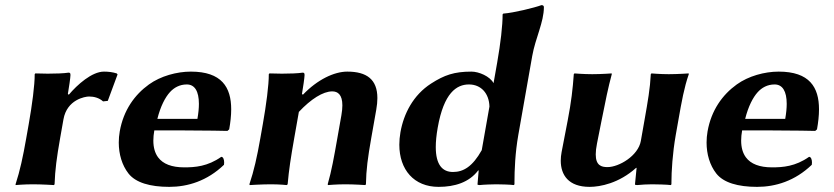

<svg xmlns="http://www.w3.org/2000/svg" viewBox="-20 -718 3251 748"><path d="M248.1 -349 244.4 -352C248.4 -374.8 254.5 -416.5 254.5 -425C254.5 -431.9 253.6 -435 247.3 -435C228.6 -432.1 196.3 -431 166.2 -431C148.1 -431 130.8 -431.4 117.7 -432L115.2 -429C115.4 -386.3 105.2 -309.7 92 -235L82.3 -180C69.1 -105 58.1 -54 40.6 0L41 3C41 3 73.6 0 108.6 0C142.6 0 190 3 190 3L192.6 0C194.6 -57 200.9 -104 214.3 -180L227.2 -253C240.8 -330.4 311.8 -342 326.9 -342C345.9 -342 366 -337 381.5 -323L399.9 -325L438 -428L434.7 -432C418.6 -437 403 -439 385 -439C338 -439 281 -388 248.1 -349Z M593.1 -255C605.3 -304 623.6 -338.8 642 -359C657.7 -376.3 679.5 -389 707.8 -389C738.3 -389 754.9 -363 754.9 -313.4C754.9 -296.6 753 -277.1 749.1 -255ZM842 -107C788.9 -69.5 739.8 -66 697.8 -66C649.2 -66 615.1 -79.1 595.9 -105C583.6 -121.6 577.4 -143.4 577.4 -170.4C577.4 -182.6 578.7 -195.8 581.2 -210H680.7C780.7 -210 865.9 -208 865.9 -208L872.9 -214C877.8 -241.5 880.7 -267.8 880.7 -292.1C880.7 -378.2 843.7 -439 723.6 -439C668.6 -439 605.7 -421.7 560.3 -389C504.7 -349 461.1 -288.9 446.5 -206C444 -191.6 442.7 -177.1 442.7 -162.7C442.7 -117.9 455.1 -74.5 480.6 -42C508.5 -6.5 564.4 10 639.4 10C711.4 10 787 -13 852.6 -76C853.1 -78.8 853.3 -81.8 853.3 -84.8C853.3 -95.9 849.9 -107 842 -107Z M1426.3 -180 1445.9 -291C1448.8 -307.5 1450.2 -322.4 1450.2 -335.9C1450.2 -408.4 1408.9 -439 1333 -439C1282 -439 1216.5 -408 1160.1 -349L1156.4 -352C1160.4 -374.8 1166.5 -416.5 1166.5 -425C1166.5 -431.9 1165.6 -435 1159.3 -435C1140.6 -432.1 1108.3 -431 1078.2 -431C1060.1 -431 1042.8 -431.4 1029.7 -432L1027.2 -429C1027.4 -386.3 1017.2 -309.7 1004 -235L994.3 -180C981.1 -105 969.5 -53.5 951.6 0L953 3C953 3 1000.6 0 1035.6 0C1069.9 0 1097 3 1097 3L1100.6 0C1105.6 -57 1112.9 -104 1126.3 -180L1144.3 -282C1191.1 -332 1238.4 -362 1274.4 -362C1295.9 -362 1313.8 -349.4 1313.8 -307.5C1313.8 -296.7 1312.6 -284 1310 -269L1294.3 -180C1281.1 -105 1271.9 -53 1256.6 0L1258 3C1258 3 1290.6 0 1325.6 0C1359.6 0 1403 3 1403 3L1405.6 0C1406.6 -57 1412.9 -104 1426.3 -180Z M1856.8 -133C1821 -69 1785.3 -48 1744.8 -48C1703.5 -48 1677.7 -76.1 1677.7 -145.2C1677.7 -166.5 1680.1 -191.6 1685.3 -221C1709.1 -356 1758.5 -389 1806.9 -389C1853.9 -389 1885.4 -354.5 1886.8 -303ZM1842.9 -54H1844.9L1840.3 0C1840 2 1842.8 3 1848.8 3C1862.4 1.3 1898.3 0 1912.8 0C1925.4 0 1969.2 1 1981.8 3L1984.3 0C1984.3 -3.2 1984.3 -6.6 1984.3 -10.2C1984.3 -54.1 1987 -122.6 1999.2 -192L2053.5 -500C2065.8 -569.7 2098.9 -631.4 2098.9 -690.3C2098.9 -695.7 2095 -698 2089.4 -698C2062.6 -688 1981.6 -668 1940.6 -665L1938.1 -662C1938.2 -619.3 1930.3 -550 1916.9 -474L1902.8 -394C1888.6 -421 1845.2 -439 1816.7 -439C1749.7 -439 1711.3 -425.8 1659.5 -392.5C1589.6 -347.5 1552.8 -274.9 1540.1 -203C1537.2 -186.1 1535.7 -169.8 1535.7 -154.3C1535.7 -56.9 1592.8 10 1688.6 10C1751.6 10 1807.7 -7.5 1842.9 -54Z M2458.1 -64H2460.1L2453.8 0C2453.4 2 2456.3 3 2462.3 3C2475.9 1.3 2505.8 0 2520.3 0C2532.9 0 2580.6 1 2593.3 3L2595.8 0C2595.8 -2 2595.8 -4 2595.8 -6.1C2595.8 -49.8 2600 -120.4 2612.6 -192L2622.7 -249C2635.9 -324 2645.1 -376 2663.4 -429L2663 -432C2663 -432 2620.4 -429 2585.4 -429C2551.4 -429 2518 -432 2518 -432L2515.4 -429C2512.6 -373 2504.1 -325 2490.7 -249L2476.6 -169C2466.4 -111 2391.4 -67 2346.6 -67C2322.9 -67 2300.9 -73.3 2300.9 -116.5C2300.9 -127.9 2302.4 -141.9 2305.8 -159L2323.7 -249C2338.6 -324 2349.4 -377.5 2363.4 -429L2363 -432C2363 -432 2322.4 -429 2287.4 -429C2253.4 -429 2218 -432 2218 -432L2215.4 -429C2211.4 -372 2205.6 -321 2191.7 -249L2168 -126C2165.8 -114.5 2164.6 -103.1 2164.6 -92.1C2164.6 -36.6 2194.5 10 2277 10C2318 10 2391.5 -4 2458.1 -64Z M2883.1 -255C2895.3 -304 2913.6 -338.8 2932 -359C2947.7 -376.3 2969.5 -389 2997.8 -389C3028.3 -389 3044.9 -363 3044.9 -313.4C3044.9 -296.6 3043 -277.1 3039.1 -255ZM3132 -107C3078.9 -69.5 3029.8 -66 2987.8 -66C2939.2 -66 2905.1 -79.1 2885.9 -105C2873.6 -121.6 2867.4 -143.4 2867.4 -170.4C2867.4 -182.6 2868.7 -195.8 2871.2 -210H2970.7C3070.7 -210 3155.9 -208 3155.9 -208L3162.9 -214C3167.8 -241.5 3170.7 -267.8 3170.7 -292.1C3170.7 -378.2 3133.7 -439 3013.6 -439C2958.6 -439 2895.7 -421.7 2850.3 -389C2794.7 -349 2751.1 -288.9 2736.5 -206C2734 -191.6 2732.7 -177.1 2732.7 -162.7C2732.7 -117.9 2745.1 -74.5 2770.6 -42C2798.5 -6.5 2854.4 10 2929.4 10C3001.4 10 3077 -13 3142.6 -76C3143.1 -78.8 3143.3 -81.8 3143.3 -84.8C3143.3 -95.9 3139.9 -107 3132 -107Z"/></svg>

Font: Linux Biolinum O 
Style: Bold Italic
Weight: 700
Designer: Philipp H. Poll
Foundry: Philipp H. Poll
Version: Version 1.3.2